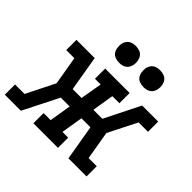

<svg xmlns="http://www.w3.org/2000/svg" viewBox="-187 -927 1116 1116"><g transform="rotate(45 370.5 -369.5)"><path d="M-9 0V-84H69L157 -260L127 -436H60V-520H210L247 -302H320L343 -436H296V-520H497V-436H439L417 -302H491L600 -520H732V-436H655L566 -260L596 -84H663V0H514L477 -218H403L381 -84H428V0H226V-84H284L306 -218H233L123 0ZM530 -601Q513 -601 497.5 -606.5Q482 -612 473 -624.5Q464 -637 461.5 -653.5Q459 -670 461 -687Q463 -698 469 -709Q475 -720 485 -727Q495 -734 506.5 -736.5Q518 -739 530 -739Q546 -739 561.5 -733.5Q577 -728 586 -715.5Q595 -703 598 -686.5Q601 -670 598 -653Q596 -642 590 -631Q584 -620 574 -613Q564 -606 552.5 -603.5Q541 -601 530 -601ZM330 -601Q313 -601 297.5 -606.5Q282 -612 273 -624.5Q264 -637 261.5 -653.5Q259 -670 261 -687Q263 -698 269 -709Q275 -720 285 -727Q295 -734 306.5 -736.5Q318 -739 330 -739Q346 -739 361.5 -733.5Q377 -728 386 -715.5Q395 -703 398 -686.5Q401 -670 398 -653Q396 -642 390 -631Q384 -620 374 -613Q364 -606 352.5 -603.5Q341 -601 330 -601Z"/></g></svg>

Font: Iosevka Etoile Medium Oblique
Style: Regular
Weight: 500
Italic angle: -9°
Designer: Belleve Invis
Foundry: Belleve Invis
Version: Version 15.5.2; ttfautohint (v1.8.4)